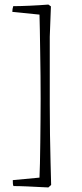

<svg xmlns="http://www.w3.org/2000/svg" viewBox="-20 -696 358 841"><path d="M192 125Q186 125 159 123.5Q132 122 98.5 120.5Q65 119 39 119Q37 115 36.5 108Q36 101 36 93L153 82Q154 61 155 19.5Q156 -22 156.5 -73Q157 -124 157.5 -174Q158 -224 158 -264Q158 -309 157.5 -363Q157 -417 156 -470Q155 -523 154.5 -566Q154 -609 153 -632L34 -644Q34 -657 38 -669Q67 -669 111 -671Q155 -673 192 -676L203 -668L198 -535V-240Q198 -173 199 -106Q200 -39 201.5 18Q203 75 204 114Z"/></svg>

Font: Labrada Light
Style: Regular
Weight: 300
Designer: Mercedes Jáuregui
Foundry: Omnibus-Type Team
Version: Version 1.000; ttfautohint (v1.8.4.7-5d5b)